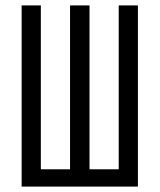

<svg xmlns="http://www.w3.org/2000/svg" viewBox="-20 -690 590 710"><path d="M60 0V-670H131V-64H239V-670H311V-64H419V-670H490V0Z"/></svg>

Font: Lode
Style: Regular
Weight: 400
Monospace: yes
Designer: Belleve Invis
Foundry: Belleve Invis
Version: Version 29.2.0; ttfautohint (v1.8.3)